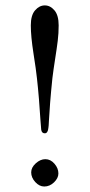

<svg xmlns="http://www.w3.org/2000/svg" viewBox="-20 -678 328 703"><path d="M194.8 -585Q194.8 -556.2 191.4 -528.6Q188 -501 181.9 -462.4Q175.8 -423.8 171.9 -392.1Q167 -345.2 163.6 -302.5Q160.2 -259.8 159.2 -236.8Q158.2 -213.9 157.2 -210Q155.3 -189.9 144 -189.9Q132.8 -189.9 130.9 -203.1Q129.9 -209 127.9 -241Q126 -272.9 122.6 -315.4Q119.1 -357.9 115.2 -392.1Q112.3 -420.9 102.5 -482.9Q92.8 -544.9 92.8 -585Q92.8 -622.1 108.4 -640.1Q124 -658.2 144 -658.2Q164.1 -658.2 179.4 -640.1Q194.8 -622.1 194.8 -585ZM94.2 -46.9Q94.2 -64.9 111.1 -80.1Q127.9 -95.2 146 -95.2Q165 -95.2 179.4 -78.6Q193.8 -62 193.8 -43Q193.8 -25.9 178 -10.5Q162.1 4.9 142.1 4.9Q124 4.9 109.1 -11.5Q94.2 -27.8 94.2 -46.9Z"/></svg>

Font: Linux Libertine Display
Style: Regular
Weight: 400
Designer: Philipp H. Poll
Foundry: Philipp H. Poll
Version: Version 5.0.9